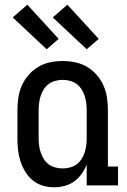

<svg xmlns="http://www.w3.org/2000/svg" viewBox="-20 -787 540 815"><path d="M210 8Q185 8 161.5 1Q138 -6 119 -21.5Q100 -37 87 -58.5Q74 -80 66.5 -103.5Q59 -127 56.5 -151Q54 -175 54 -200V-320Q54 -347 58 -373.5Q62 -400 73 -424.5Q84 -449 102 -469.5Q120 -490 143 -503.5Q166 -517 192.5 -522.5Q219 -528 246 -528Q273 -528 299.5 -522.5Q326 -517 349 -503.5Q372 -490 390 -469.5Q408 -449 419 -424.5Q430 -400 434 -373.5Q438 -347 438 -320V-80H481V0H348V-89Q340 -68 326.5 -49Q313 -30 295 -17Q277 -4 255 2Q233 8 210 8ZM246 -72Q261 -72 276.5 -76Q292 -80 304.5 -89Q317 -98 325.5 -111Q334 -124 339 -139Q344 -154 346 -169.5Q348 -185 348 -200V-320Q348 -335 346 -350.5Q344 -366 339 -381Q334 -396 325.5 -409Q317 -422 304.5 -431Q292 -440 276.5 -444Q261 -448 246 -448Q231 -448 215.5 -444Q200 -440 187.5 -431Q175 -422 166.5 -409Q158 -396 153 -381Q148 -366 146 -350.5Q144 -335 144 -320V-200Q144 -185 146 -169.5Q148 -154 153 -139Q158 -124 166.5 -111Q175 -98 187.5 -89Q200 -80 215.5 -76Q231 -72 246 -72ZM348 -578 204 -713 266 -767 399 -622ZM178 -578 34 -713 96 -767 229 -622Z"/></svg>

Font: Iosevka Bendy Medium
Style: Regular
Weight: 500
Monospace: yes
Designer: Belleve Invis
Foundry: Belleve Invis
Version: Version 30.1.2